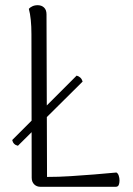

<svg xmlns="http://www.w3.org/2000/svg" viewBox="-20 -719 510 739"><path d="M27 -180 275 -428Q293 -423 298 -405L49 -158Q31 -162 27 -180ZM159 -664 161 -38Q206 -38 252 -41Q298 -44 342.5 -47.5Q387 -51 428 -55Q434 -52 437 -43Q440 -34 440 -24Q440 -14 437 -7Q434 0 425 0H136Q121 0 111.5 -9.5Q102 -19 102 -35L101 -587Q101 -617 98.5 -642Q96 -667 91 -685Q95 -690 104 -694.5Q113 -699 125 -699Q140 -699 149.5 -690Q159 -681 159 -664Z"/></svg>

Font: Arima Light
Style: Regular
Weight: 300
Designer: Joana Correia and Natanael Gama
Foundry: NDISCOVER
Version: Version 1.101;gftools[0.9.23]